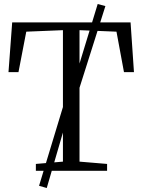

<svg xmlns="http://www.w3.org/2000/svg" viewBox="-20 -855 713 961"><path d="M295 -46V-704L111.5 -696.5L72.5 -494H22.5L41 -743H633.5L650.5 -494H600.5L563 -696.5L378 -704V-46L516 -34.5V0H159.5V-34.5ZM175.5 75 314 -382 339.5 -411 469 -835 507.5 -824.5 373 -400 347 -370 214 86Z"/></svg>

Font: Merriweather 60pt Light
Style: Regular
Weight: 300
Version: Version 2.100